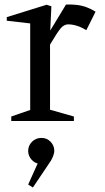

<svg xmlns="http://www.w3.org/2000/svg" viewBox="-20 -537 464 852"><path d="M30 -20 131 -55 114 -32V-451L132 -431L10 -445V-461L187 -516L208 -509L202 -382L193 -385L273 -517Q298 -518 322 -515Q346 -512 366.5 -504Q387 -496 404 -485L363 -403L349 -411Q332 -420 315 -424.5Q298 -429 283 -429Q264 -429 249 -411Q234 -393 205 -344Q198 -332 191 -319L202 -355V-32L185 -55L308 -20V0H30ZM105 282 159 162V191Q136 189 120.5 172Q105 155 105 133Q105 109 122 92Q139 75 164 75Q188 75 204.5 92Q221 109 221 133Q221 141 216.5 153.5Q212 166 206 176L126 295Z"/></svg>

Font: Wittgenstein
Style: Regular
Weight: 400
Designer: Jörg Drees
Foundry: Jörg Drees
Version: Version 1.003;Glyphs 3.1.2 (3151)